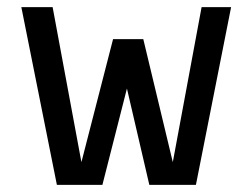

<svg xmlns="http://www.w3.org/2000/svg" viewBox="-20 -520 710 540"><path d="M531 0H400L337 -271L268 0H140L40 -500H128L209 -64L298 -410H383L466 -64L547 -500H630Z"/></svg>

Font: Share
Style: Regular
Weight: 400
Designer: Ralph du Carrois
Version: Version 1.002